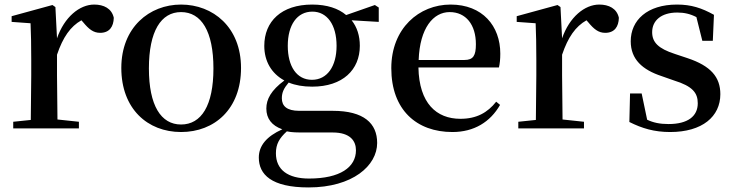

<svg xmlns="http://www.w3.org/2000/svg" viewBox="-20 -563 3219 842"><path d="M114 0H326V-29L232 -39L230 -232V-323C256 -400 289 -447 337 -474L345 -465C369 -436 389 -419 419 -419C460 -419 478 -446 479 -485C470 -526 435 -543 393 -543C329 -543 262 -488 230 -395L223 -532L210 -541L31 -492V-467L114 -461C116 -412 117 -369 117 -301V-232L115 -37L38 -29V0Z M774 16C921 16 1037 -85 1037 -265C1037 -444 914 -543 774 -543C635 -543 512 -443 512 -265C512 -86 627 16 774 16ZM774 -17C686 -17 633 -100 633 -263C633 -426 686 -510 774 -510C863 -510 916 -426 916 -263C916 -100 863 -17 774 -17Z M1348 -213C1281 -213 1242 -272 1242 -362C1242 -454 1283 -512 1350 -512C1414 -512 1456 -455 1456 -362C1456 -272 1415 -213 1348 -213ZM1349 -183C1483 -183 1558 -257 1558 -362C1558 -406 1546 -444 1522 -474L1641 -467V-530L1624 -541L1498 -497C1464 -526 1414 -543 1349 -543C1214 -543 1139 -469 1139 -362C1139 -295 1170 -241 1227 -210C1169 -167 1148 -128 1148 -87C1148 -43 1172 -12 1218 4C1149 35 1115 76 1115 128C1115 202 1170 259 1333 259C1527 259 1634 163 1634 64C1634 -22 1576 -77 1439 -77H1292C1238 -77 1216 -98 1216 -132C1216 -158 1225 -176 1246 -201C1275 -189 1309 -183 1349 -183ZM1238 13C1260 18 1283 18 1320 18H1439C1517 18 1541 56 1541 96C1541 170 1472 220 1335 220C1243 220 1190 182 1190 109C1190 69 1205 43 1238 13Z M1964 16C2059 16 2130 -28 2173 -103L2156 -117C2118 -69 2070 -42 1999 -42C1894 -42 1818 -110 1815 -267H2168C2172 -284 2174 -303 2174 -328C2174 -449 2096 -543 1956 -543C1818 -543 1696 -439 1696 -264C1696 -81 1807 16 1964 16ZM1816 -300C1821 -440 1880 -510 1952 -510C2023 -510 2067 -455 2067 -369C2067 -320 2056 -300 2017 -300Z M2329 0H2541V-29L2447 -39L2445 -232V-323C2471 -400 2504 -447 2552 -474L2560 -465C2584 -436 2604 -419 2634 -419C2675 -419 2693 -446 2694 -485C2685 -526 2650 -543 2608 -543C2544 -543 2477 -488 2445 -395L2438 -532L2425 -541L2246 -492V-467L2329 -461C2331 -412 2332 -369 2332 -301V-232L2330 -37L2253 -29V0Z M2919 16C3060 16 3139 -52 3139 -150C3139 -225 3097 -274 2995 -308L2941 -326C2866 -350 2840 -378 2840 -422C2840 -473 2880 -508 2950 -508C2981 -508 3007 -502 3034 -488L3060 -384H3106L3111 -498C3057 -528 3011 -543 2949 -543C2818 -543 2746 -474 2746 -382C2746 -303 2797 -257 2882 -229L2936 -210C3017 -185 3040 -156 3040 -110C3040 -53 2996 -19 2912 -19C2874 -19 2845 -25 2818 -38L2794 -153H2743L2740 -28C2796 0 2849 16 2919 16Z"/></svg>

Font: Noto Serif CJK SC SemiBold
Style: Regular
Weight: 600
Designer: Ryoko NISHIZUKA 西塚涼子 (kana & ideographs); Frank Grießhammer (Latin, Greek & Cyrillic); Wenlong ZHANG 张文龙 (bopomofo); San
Foundry: Adobe
Version: Version 2.001;hotconv 1.1.0;makeotfexe 2.6.0